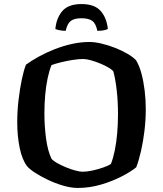

<svg xmlns="http://www.w3.org/2000/svg" viewBox="-20 -927 804 947"><path d="M364 0Q330 0 291 -11.5Q252 -23 215.5 -40.5Q179 -58 151.5 -76Q124 -94 113 -108Q89 -140 77 -198Q65 -256 65 -324Q65 -380 71.5 -434.5Q78 -489 87.5 -534.5Q97 -580 108 -608Q134 -627 170 -647Q206 -667 249 -684Q292 -701 336 -710.5Q380 -720 421 -720Q447 -720 481 -712Q515 -704 549 -690.5Q583 -677 610 -661Q637 -645 651 -630Q667 -604 677.5 -565Q688 -526 693.5 -480.5Q699 -435 699 -389Q699 -335 692.5 -281.5Q686 -228 675.5 -182Q665 -136 652 -102Q627 -81 580.5 -57Q534 -33 478 -16.5Q422 0 364 0ZM387 -80Q409 -80 436.5 -86Q464 -92 489.5 -101Q515 -110 527 -118Q538 -146 546 -184.5Q554 -223 558 -269Q562 -315 562 -363Q562 -427 555.5 -483Q549 -539 539 -575Q533 -583 515.5 -593.5Q498 -604 475 -613.5Q452 -623 429 -629.5Q406 -636 390 -636Q369 -636 339.5 -631.5Q310 -627 281.5 -620Q253 -613 234 -606Q223 -579 215 -541.5Q207 -504 203 -459.5Q199 -415 199 -368Q199 -306 207 -245Q215 -184 234 -144Q242 -134 261.5 -123Q281 -112 305 -102Q329 -92 351.5 -86Q374 -80 387 -80ZM382 -907Q446 -907 476 -873.5Q506 -840 512 -784Q507 -781 494 -778Q481 -775 460 -775Q453 -811 435 -824Q417 -837 382 -837Q347 -837 329.5 -824Q312 -811 304 -775Q287 -775 273 -778Q259 -781 253 -784Q258 -838 287.5 -872.5Q317 -907 382 -907Z"/></svg>

Font: Texturina Medium 12pt SemiBold
Style: Regular
Weight: 600
Version: Version 1.002